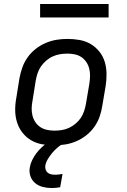

<svg xmlns="http://www.w3.org/2000/svg" viewBox="-20 -724 640 967"><path d="M254 8Q222 8 191.5 2.5Q161 -3 136 -18Q111 -33 93 -56Q75 -79 66 -107.5Q57 -136 56.5 -167Q56 -198 62 -230L78 -330Q83 -357 92.5 -384Q102 -411 119 -435Q136 -459 159.5 -477.5Q183 -496 210 -507.5Q237 -519 264.5 -523.5Q292 -528 319 -528Q351 -528 381.5 -522.5Q412 -517 437 -502Q462 -487 480.5 -464Q499 -441 507.5 -412.5Q516 -384 516.5 -353Q517 -322 512 -290L495 -190Q491 -163 481.5 -136Q472 -109 455 -85Q438 -61 414.5 -42.5Q391 -24 364 -12.5Q337 -1 309 3.5Q281 8 254 8ZM254 -66Q273 -66 291.5 -69Q310 -72 327.5 -80Q345 -88 361 -101.5Q377 -115 387.5 -131Q398 -147 404 -165.5Q410 -184 413 -202L430 -302Q433 -322 433.5 -341Q434 -360 429.5 -378Q425 -396 415 -411Q405 -426 390.5 -436Q376 -446 357.5 -450Q339 -454 320 -454Q301 -454 282.5 -451Q264 -448 246 -440Q228 -432 212.5 -418.5Q197 -405 186 -389Q175 -373 169 -354.5Q163 -336 160 -318L144 -218Q140 -198 139.5 -179Q139 -160 143.5 -142Q148 -124 158 -109Q168 -94 183 -84Q198 -74 216.5 -70Q235 -66 254 -66ZM240 223Q217 223 195.5 217.5Q174 212 157.5 198.5Q141 185 133.5 164Q126 143 130 120Q133 101 142 82.5Q151 64 163 48Q175 32 190.5 17.5Q206 3 223 -8H298L297 0Q281 9 267 21.5Q253 34 241.5 48Q230 62 220.5 78Q211 94 208 111Q207 121 210 130.5Q213 140 220.5 146Q228 152 237.5 154Q247 156 258 156Q267 156 276 155Q285 154 295 152L283 219Q273 221 262 222Q251 223 240 223ZM182 -636V-704H527V-636Z"/></svg>

Font: Iosevka Extended
Style: Italic
Weight: 400
Width: 7
Italic angle: -9°
Monospace: yes
Designer: Belleve Invis
Foundry: Belleve Invis
Version: Version 32.5.0; ttfautohint (v1.8.4)